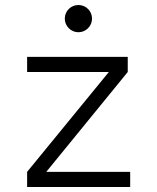

<svg xmlns="http://www.w3.org/2000/svg" viewBox="-20 -744 626 764"><path d="M87.9 0H498V-60.1H164.1L488.3 -457.5V-517.6H87.9V-457.5H413.1L87.9 -60.1ZM292 -615.7C321.8 -615.7 346.2 -640.1 346.2 -669.9C346.2 -700.2 321.8 -724.1 292 -724.1C262.2 -724.1 237.8 -700.2 237.8 -669.9C237.8 -640.1 262.2 -615.7 292 -615.7Z"/></svg>

Font: Cascadia Code PL Light
Style: Regular
Weight: 300
Monospace: yes
Designer: Aaron Bell
Foundry: Saja Typeworks
Version: Version 2404.023